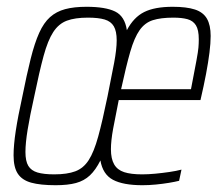

<svg xmlns="http://www.w3.org/2000/svg" viewBox="-20 -538 658 566"><path d="M144 8Q99 8 72 0.5Q45 -7 32.5 -26Q20 -45 20 -80Q20 -110 26.5 -152.5Q33 -195 46 -254Q59 -319 70.5 -365Q82 -411 95.5 -441Q109 -471 127.5 -487.5Q146 -504 172 -511Q198 -518 235 -518Q291 -518 319.5 -504Q348 -490 354 -449Q374 -487 405 -502.5Q436 -518 489 -518Q530 -518 554.5 -510Q579 -502 590 -483Q601 -464 601 -432Q601 -411 597.5 -383Q594 -355 587.5 -320.5Q581 -286 571 -243H330Q320 -194 313.5 -158.5Q307 -123 307 -98Q307 -70 316.5 -53.5Q326 -37 346 -30.5Q366 -24 399 -24Q417 -24 438 -26Q459 -28 479.5 -31Q500 -34 515 -38L508 -5Q496 -2 478 1Q460 4 439.5 6Q419 8 400 8Q343 8 313 -8Q283 -24 276 -65Q262 -37 245 -21Q228 -5 204 1.5Q180 8 144 8ZM140 -24Q178 -24 202 -33Q226 -42 241.5 -66Q257 -90 269.5 -135.5Q282 -181 297 -254Q309 -313 316.5 -353Q324 -393 324 -419Q324 -446 315.5 -460.5Q307 -475 288.5 -480.5Q270 -486 239 -486Q201 -486 177 -477Q153 -468 137 -443.5Q121 -419 108.5 -373Q96 -327 81 -254Q68 -196 61.5 -156Q55 -116 55 -90Q55 -63 63.5 -49Q72 -35 90.5 -29.5Q109 -24 140 -24ZM337 -275H543Q554 -332 559 -359Q564 -386 565 -398Q566 -410 566 -422Q566 -450 557.5 -463.5Q549 -477 532.5 -481.5Q516 -486 491 -486Q454 -486 430.5 -478.5Q407 -471 391.5 -449Q376 -427 364 -385.5Q352 -344 337 -275Z"/></svg>

Font: Saira Condensed Thin
Style: Italic
Weight: 250
Width: 3
Italic angle: -12°
Designer: Hector Gatti with collaboration of the Omnibus-Type team
Foundry: Omnibus-Type
Version: Version 1.101